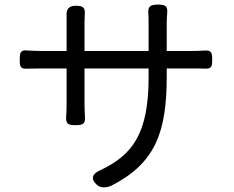

<svg xmlns="http://www.w3.org/2000/svg" viewBox="-20 -788 1020 836"><path d="M487 -566H348V-691C348 -703 349 -715 349 -725C352 -755 341 -763 310 -763C279 -763 267 -747 270 -716C270 -707 270 -698 270 -691V-566H164C143 -566 121 -567 102 -568C70 -572 66 -560 66 -528C66 -498 69 -487 98 -489C117 -489 141 -490 164 -490H270V-332C270 -314 269 -295 268 -279C266 -248 278 -243 309 -243C340 -243 352 -248 350 -279C349 -295 348 -315 348 -332V-490H487H627V-450C627 -207 557 -113 417 -47C382 -32 373 -10 401 16C417 32 443 30 464 21C656 -77 706 -211 706 -456V-490H813C836 -490 857 -490 873 -489C902 -488 904 -500 904 -529C904 -558 900 -570 872 -568C857 -567 836 -566 813 -566H706V-688C706 -704 707 -719 708 -731C711 -762 699 -768 668 -768C634 -768 623 -760 626 -727C627 -715 627 -702 627 -688V-566Z"/></svg>

Font: GenSenRounded2 TW R
Style: Regular
Weight: 400
Version: Version 2.100;PS 2.1;hotconv 16.6.51;makeotf.lib2.5.65220 DE